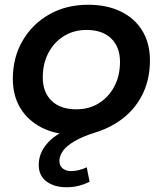

<svg xmlns="http://www.w3.org/2000/svg" viewBox="-20 -560 685 808"><path d="M260 228Q208 228 175.5 203.5Q143 179 143 134Q143 86 176.5 46Q210 6 278 -22L333 4Q322 5 312.5 6Q303 7 293 7Q215 7 156.5 -22.5Q98 -52 66 -104.5Q34 -157 34 -228Q34 -318 75 -388.5Q116 -459 187.5 -499.5Q259 -540 351 -540Q430 -540 488.5 -511.5Q547 -483 579 -430.5Q611 -378 611 -306Q611 -232 584 -172Q557 -112 506 -69Q455 -26 383 -3Q328 14 294 34Q260 54 245 75Q230 96 230 117Q230 138 244 149Q258 160 279 160Q296 160 313.5 155.5Q331 151 345 144L357 205Q337 215 313 221.5Q289 228 260 228ZM301 -100Q355 -100 396 -125.5Q437 -151 461 -196Q485 -241 485 -300Q485 -362 448 -398Q411 -434 344 -434Q291 -434 249.5 -408.5Q208 -383 184 -338Q160 -293 160 -234Q160 -172 197 -136Q234 -100 301 -100Z"/></svg>

Font: MOST Montserrat SemiBold
Style: Italic
Weight: 600
Italic angle: -11.3°
Designer: Julieta Ulanovsky
Foundry: Julieta Ulanovsky
Version: Version 8.000;March 11, 2024;FontCreator 15.0.0.2926 64-bit